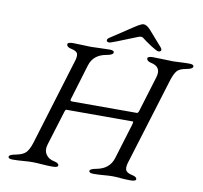

<svg xmlns="http://www.w3.org/2000/svg" viewBox="-88 -910 1069 1009"><g transform="rotate(10 447.0 -405.0)"><path d="M437 -689Q422 -689 422 -699Q422 -705 429 -711L553 -793Q587 -815 598 -815Q615 -815 635 -793L707 -711Q713 -704 713 -699Q713 -688 699 -688Q690 -688 659 -708Q628 -728 608 -744Q599 -752 580 -744Q445 -689 437 -689ZM648 -100Q635 -64 640 -47Q645 -30 676 -24Q701 -19 701 -6Q701 5 671 5Q644 5 619 2.5Q594 0 576 0Q558 0 529.5 2.5Q501 5 475 5Q451 5 451 -6Q451 -18 487 -24Q555 -37 573 -97L631 -287Q635 -302 631 -302H276Q271 -302 268 -291L211 -106Q201 -75 215 -52.5Q229 -30 260 -24Q285 -19 285 -6Q285 5 255 5Q229 5 198 2.5Q167 0 147 0Q128 0 98.5 2.5Q69 5 43 5Q20 5 20 -6Q20 -18 56 -24Q92 -31 107.5 -46.5Q123 -62 135 -99L273 -551Q285 -585 280.5 -600.5Q276 -616 245 -622Q221 -627 221 -642Q221 -653 251 -653Q278 -653 303.5 -651.5Q329 -650 346 -650Q363 -650 390.5 -651.5Q418 -653 445 -653Q469 -653 469 -642Q469 -628 432 -622Q365 -610 347 -551L289 -359Q288 -354 290.5 -352Q293 -350 299 -350H644Q650 -350 654 -362L712 -552Q730 -610 672 -622Q648 -627 648 -642Q648 -653 678 -653Q704 -653 734.5 -651.5Q765 -650 785 -650Q799 -650 821 -651.5Q843 -653 870 -653Q894 -653 894 -642Q894 -628 857 -622Q823 -616 810.5 -600.5Q798 -585 787 -552Z"/></g></svg>

Font: EB Garamond 12
Style: Italic
Weight: 400
Italic angle: -17°
Version: Version 0.016; ttfautohint (v1.8.4)